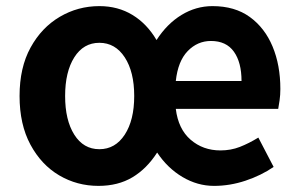

<svg xmlns="http://www.w3.org/2000/svg" viewBox="-20 -594 978 628"><path d="M302 14Q232 14 173.5 -20.5Q115 -55 79.5 -121Q44 -187 44 -280Q44 -373 80 -438.5Q116 -504 175.5 -539Q235 -574 305 -574Q366 -574 413.5 -545Q461 -516 492 -463Q526 -516 573.5 -545Q621 -574 675 -574Q748 -574 797 -538.5Q846 -503 871.5 -442Q897 -381 897 -303Q897 -283 894.5 -266Q892 -249 890 -238H555Q563 -172 603.5 -137Q644 -102 701 -102Q735 -102 764.5 -113.5Q794 -125 825 -144L875 -48Q834 -20 783 -3Q732 14 680 14Q626 14 577 -15Q528 -44 494 -95Q460 -42 413 -14Q366 14 302 14ZM305 -106Q357 -106 388 -153.5Q419 -201 419 -280Q419 -359 388 -406.5Q357 -454 305 -454Q253 -454 223 -406.5Q193 -359 193 -280Q193 -201 223 -153.5Q253 -106 305 -106ZM555 -329H770Q770 -390 745 -425Q720 -460 670 -460Q626 -460 594 -427Q562 -394 555 -329Z"/></svg>

Font: Source Han Sans TC
Style: Bold
Weight: 700
Designer: Ryoko NISHIZUKA Ë•øÂ°öÊ∂ºÂ≠ê (kana, bopomofo & ideographs); Paul D. Hunt (Latin, Greek & Cyrillic); Sandoll Communicatio
Foundry: Adobe
Version: Version 2.004;hotconv 1.0.118;makeotfexe 2.5.65603